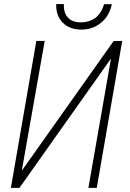

<svg xmlns="http://www.w3.org/2000/svg" viewBox="-20 -909 627 929"><path d="M529.8 -710.4 85.4 -83 196.3 -710.9H155.8L32.7 0H74.2L517.1 -626L407.7 0H448.2L571.3 -710.9ZM521 -888.7H483.4Q478.5 -870.1 469.2 -854.5Q460 -838.9 447.8 -827.6Q433.1 -814.9 414.1 -808.1Q395 -801.3 372.1 -800.8Q351.6 -800.8 336.2 -806.2Q320.8 -811.5 310.5 -822.3Q298.8 -833.5 293.5 -850.3Q288.1 -867.2 289.1 -889.2H252Q251 -861.3 259 -838.6Q267.1 -815.9 282.7 -800.3Q298.3 -783.7 321 -774.9Q343.8 -766.1 372.1 -765.6Q400.9 -765.6 425.8 -774.4Q450.7 -783.2 469.7 -799.8Q489.3 -815.4 502.4 -838.1Q515.6 -860.8 521 -888.7Z"/></svg>

Font: Roboto Mono ExtraLight
Style: Italic
Weight: 250
Italic angle: -10°
Monospace: yes
Designer: Google
Version: Version 3.000